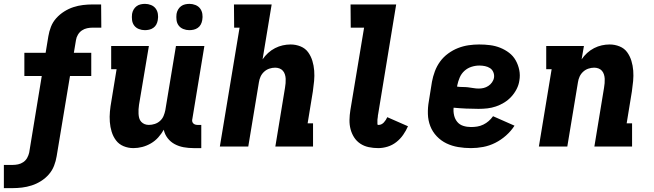

<svg xmlns="http://www.w3.org/2000/svg" viewBox="-60 -758 3380 993"><path d="M-40 215V95H5Q19 95 33.5 92Q48 89 60.5 80.5Q73 72 80.5 58.5Q88 45 91 31L156 -365H66V-485H176L190 -570Q194 -595 203.5 -619.5Q213 -644 231 -664Q249 -684 272 -698.5Q295 -713 319.5 -721Q344 -729 369 -732Q394 -735 419 -735H463L464 -615H419Q405 -615 390.5 -612Q376 -609 363.5 -600.5Q351 -592 343 -578.5Q335 -565 333 -551L322 -485H412V-365H302L233 50Q229 75 219.5 99.5Q210 124 192.5 144Q175 164 152 178.5Q129 193 104 201Q79 209 54 212Q29 215 4 215Z M630 8Q603 8 579 -2Q555 -12 540 -32Q525 -52 517.5 -76.5Q510 -101 508 -127.5Q506 -154 508.5 -181Q511 -208 516 -235L543 -400H515V-520H710L659 -216Q657 -204 656.5 -192.5Q656 -181 656.5 -169.5Q657 -158 660 -147Q663 -136 670.5 -128Q678 -120 688 -116Q698 -112 710 -112Q725 -112 740.5 -117Q756 -122 768 -133Q780 -144 786 -158.5Q792 -173 795 -188L850 -520H997L935 -144Q933 -137 934 -131Q935 -125 939 -120.5Q943 -116 949 -114Q955 -112 961 -112H981V8H941Q915 8 890 3.5Q865 -1 843.5 -12.5Q822 -24 807 -43.5Q792 -63 787 -87Q775 -66 758.5 -47.5Q742 -29 720.5 -16.5Q699 -4 676 2Q653 8 630 8ZM919 -602Q903 -602 888 -608Q873 -614 864 -626Q855 -638 853 -654Q851 -670 853 -686Q855 -698 861 -708.5Q867 -719 876.5 -726Q886 -733 897.5 -735.5Q909 -738 920 -738Q936 -738 951 -732Q966 -726 975 -714Q984 -702 986.5 -686Q989 -670 986 -654Q984 -642 978.5 -631.5Q973 -621 963 -614Q953 -607 941.5 -604.5Q930 -602 919 -602ZM689 -602Q673 -602 658 -608Q643 -614 634 -626Q625 -638 623 -654Q621 -670 623 -686Q625 -698 631 -708.5Q637 -719 646.5 -726Q656 -733 667.5 -735.5Q679 -738 690 -738Q706 -738 721 -732Q736 -726 745 -714Q754 -702 756.5 -686Q759 -670 756 -654Q754 -642 748.5 -631.5Q743 -621 733 -614Q723 -607 711.5 -604.5Q700 -602 689 -602Z M1077 0 1179 -615H1151L1150 -735H1345L1298 -451Q1310 -469 1326.5 -484Q1343 -499 1362.5 -509Q1382 -519 1402.5 -523.5Q1423 -528 1443 -528Q1470 -528 1494.5 -518Q1519 -508 1533.5 -488Q1548 -468 1555.5 -443.5Q1563 -419 1565 -392.5Q1567 -366 1564.5 -339Q1562 -312 1558 -285L1531 -120H1559V0H1364L1414 -304Q1416 -316 1417 -327.5Q1418 -339 1417.5 -350.5Q1417 -362 1413.5 -373Q1410 -384 1403 -392Q1396 -400 1385.5 -404Q1375 -408 1363 -408Q1348 -408 1333 -403Q1318 -398 1306 -387Q1294 -376 1287.5 -361.5Q1281 -347 1279 -332L1224 0Z M1896 8Q1871 8 1847 3Q1823 -2 1803.5 -15Q1784 -28 1771.5 -47.5Q1759 -67 1753 -90Q1747 -113 1747.5 -138Q1748 -163 1752 -188L1823 -615H1754L1753 -735H1989L1896 -169Q1895 -165 1894.5 -161Q1894 -157 1894 -153.5Q1894 -150 1893 -146.5Q1892 -143 1892 -139Q1892 -135 1892 -131.5Q1892 -128 1892 -124Q1892 -120 1892 -116Q1892 -112 1896 -112H1899Q1906 -112 1913 -115.5Q1920 -119 1925.5 -125Q1931 -131 1935.5 -138Q1940 -145 1943 -152L2050 -105Q2040 -82 2025 -60.5Q2010 -39 1989.5 -23Q1969 -7 1944.5 0.5Q1920 8 1896 8Z M2376 8Q2342 8 2309.5 2.5Q2277 -3 2249 -16.5Q2221 -30 2199 -53Q2177 -76 2165.5 -105.5Q2154 -135 2153 -168.5Q2152 -202 2158 -235L2174 -335Q2179 -362 2189 -389Q2199 -416 2216 -439.5Q2233 -463 2257.5 -481Q2282 -499 2309 -509.5Q2336 -520 2363.5 -524Q2391 -528 2418 -528Q2447 -528 2474.5 -524.5Q2502 -521 2527 -511Q2552 -501 2573 -485Q2594 -469 2607 -446Q2620 -423 2625.5 -396Q2631 -369 2626 -341Q2623 -319 2612 -297.5Q2601 -276 2584.5 -258Q2568 -240 2547.5 -227.5Q2527 -215 2505 -207.5Q2483 -200 2460.5 -197.5Q2438 -195 2415 -195Q2383 -195 2350 -196.5Q2317 -198 2286 -201Q2284 -181 2288.5 -161.5Q2293 -142 2305 -127.5Q2317 -113 2336 -107Q2355 -101 2376 -101Q2392 -101 2408 -103.5Q2424 -106 2439.5 -113.5Q2455 -121 2467.5 -132Q2480 -143 2490 -157L2601 -108Q2583 -80 2557 -57Q2531 -34 2501 -19Q2471 -4 2439 2Q2407 8 2376 8ZM2416 -300Q2429 -300 2441.5 -303Q2454 -306 2465.5 -313.5Q2477 -321 2485 -332.5Q2493 -344 2495 -357Q2497 -371 2491.5 -384.5Q2486 -398 2474.5 -405.5Q2463 -413 2448.5 -416Q2434 -419 2419 -419Q2399 -419 2378.5 -412.5Q2358 -406 2342 -391.5Q2326 -377 2317.5 -357Q2309 -337 2305 -317L2304 -310Q2318 -308 2332.5 -308Q2347 -308 2360.5 -306.5Q2374 -305 2388 -302.5Q2402 -300 2416 -300Z M2727 0 2793 -400H2765V-520H2960L2948 -451Q2960 -469 2976.5 -484Q2993 -499 3012.5 -509Q3032 -519 3052.5 -523.5Q3073 -528 3093 -528Q3120 -528 3144.5 -518Q3169 -508 3183.5 -488Q3198 -468 3205.5 -443.5Q3213 -419 3215 -392.5Q3217 -366 3214.5 -339Q3212 -312 3208 -285L3181 -120H3209V0H3014L3064 -304Q3066 -316 3067 -327.5Q3068 -339 3067.5 -350.5Q3067 -362 3063.5 -373Q3060 -384 3053 -392Q3046 -400 3035.5 -404Q3025 -408 3013 -408Q2998 -408 2983 -403Q2968 -398 2956 -387Q2944 -376 2937.5 -361.5Q2931 -347 2929 -332L2874 0Z"/></svg>

Font: Iosevka Etoile Heavy
Style: Italic
Weight: 900
Italic angle: -9°
Designer: Belleve Invis
Foundry: Belleve Invis
Version: Version 22.1.2; ttfautohint (v1.8.4)